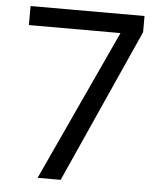

<svg xmlns="http://www.w3.org/2000/svg" viewBox="-52 -759 675 804"><g transform="rotate(5 286.0 -357.0)"><path d="M136 0 429 -634H44V-714H523V-646L233 0Z"/></g></svg>

Font: Noto Sans Ogham
Style: Regular
Weight: 400
Designer: Monotype Design Team
Foundry: Monotype Imaging Inc.
Version: Version 2.001; ttfautohint (v1.8.4.7-5d5b)